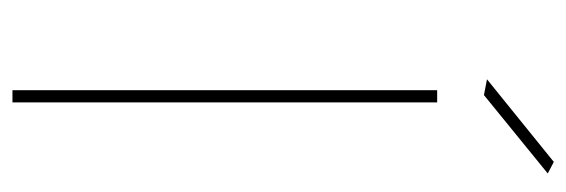

<svg xmlns="http://www.w3.org/2000/svg" viewBox="-328 -604 931 316"><g transform="rotate(90 138.0 -445.5)"><path d="M128 -699H148V0H128ZM246 -891 265 -881 136 -776 110 -781Z"/></g></svg>

Font: Alexandria Thin
Style: Regular
Weight: 250
Designer: Mohamed Gaber
Foundry: Kief Type Foundry
Version: Version 5.100